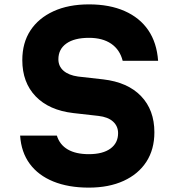

<svg xmlns="http://www.w3.org/2000/svg" viewBox="-20 -839 790 878"><path d="M240 -219Q253 -177 290 -155.5Q327 -134 386 -134Q450 -134 485 -159.5Q520 -185 520 -230Q520 -262 497 -283Q474 -304 430 -309L315 -322Q204 -335 143 -398.5Q82 -462 82 -564Q82 -643 119 -699.5Q156 -756 224.5 -787.5Q293 -819 387 -819Q481 -819 550 -788.5Q619 -758 658 -701Q697 -644 703 -561H541Q528 -612 488.5 -639Q449 -666 387 -666Q320 -666 283.5 -640Q247 -614 247 -568Q247 -536 270.5 -515.5Q294 -495 337 -489L452 -476Q564 -463 625 -399.5Q686 -336 686 -234Q686 -156 649.5 -99.5Q613 -43 545.5 -12Q478 19 386 19Q293 19 224 -9Q155 -37 116 -90Q77 -143 72 -219Z"/></svg>

Font: Martian Mono SemiExpanded
Style: Bold
Weight: 700
Width: 6
Designer: Roman Shamin
Foundry: Evil Martians
Version: Version 1.000